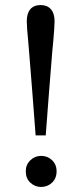

<svg xmlns="http://www.w3.org/2000/svg" viewBox="-20 -730 323 760"><path d="M121 -194Q114 -285 108 -364.5Q102 -444 95 -527Q94 -545 91.5 -568.5Q89 -592 87.5 -613.5Q86 -635 86 -646Q86 -677 100 -693.5Q114 -710 141 -710Q167 -710 181.5 -693.5Q196 -677 196 -646Q196 -635 194.5 -613.5Q193 -592 191 -568.5Q189 -545 187 -527Q180 -444 174 -364.5Q168 -285 161 -194ZM143 10Q118 10 100 -7Q82 -24 82 -52Q82 -78 100 -95.5Q118 -113 143 -113Q168 -113 186 -96Q204 -79 204 -52Q204 -24 186 -7Q168 10 143 10Z"/></svg>

Font: Hedvig Letters Serif
Style: Regular
Weight: 400
Designer: Alexander Örn & Tor Weibull
Foundry: Kanon Foundry
Version: Version 1.000